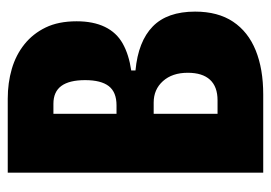

<svg xmlns="http://www.w3.org/2000/svg" viewBox="-122 -578 700 496"><g transform="rotate(-90 228.0 -330.0)"><path d="M30 0V-660H221Q262 -660 298 -649.5Q334 -639 361.5 -617Q389 -595 405 -562Q421 -529 421 -482Q421 -439 406.5 -409Q392 -379 363.5 -363Q335 -347 294 -341V-330Q369 -323 407.5 -285.5Q446 -248 446 -176Q446 -117 420 -78Q394 -39 346 -19.5Q298 0 232 0ZM182 -118H217Q252 -118 270 -137.5Q288 -157 288 -195Q288 -235 266.5 -259Q245 -283 211 -283H182ZM182 -379H204Q238 -379 253.5 -399Q269 -419 269 -460Q269 -501 254 -521.5Q239 -542 208 -542H182Z"/></g></svg>

Font: Bricolage Grotesque 72pt Condensed ExtraBold
Style: Regular
Weight: 800
Width: 3
Designer: Mathieu Triay
Foundry: Atelier Triay
Version: Version 1.001;gftools[0.9.33.dev8+g029e19f]